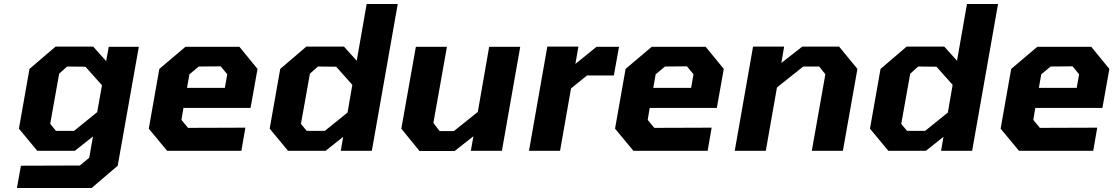

<svg xmlns="http://www.w3.org/2000/svg" viewBox="-20 -757 5590 964"><path d="M65 187 85 75 381 74 428 35 447 -72 356 0H167L75 -111L128 -411L259 -523H448L513 -450L526 -522H677L571 75L440 187ZM261 -100H352L468 -194L492 -329L409 -422L317 -423L277 -387L232 -135Z M819 0 727 -111 780 -411 911 -522H1182L1273 -411L1238 -215H901L891 -155L924 -115L1212 -116L1192 0ZM919 -316H1109L1121 -384L1088 -424L978 -423L931 -384Z M1426 0 1334 -111 1387 -411 1518 -523H1707L1771 -452L1821 -737H1977L1847 0H1691L1703 -70L1615 0ZM1520 -100H1611L1725 -192L1749 -331L1668 -422L1576 -423L1536 -387L1491 -135Z M2086 1 1995 -111 2068 -522H2224L2156 -140L2187 -99H2259L2379 -195L2436 -522H2592L2500 0H2344L2357 -73L2263 1Z M2636 0 2728 -523H2884L2869 -436L2975 -522H3088L3062 -378H2927L2847 -313L2792 0Z M3160 0 3068 -111 3121 -411 3252 -522H3523L3614 -411L3579 -215H3242L3232 -155L3265 -115L3553 -116L3533 0ZM3260 -316H3450L3462 -384L3429 -424L3319 -423L3272 -384Z M3669 0 3761 -523H3917L3903 -441L4008 -523H4193L4285 -411L4212 0H4056L4124 -384L4093 -423H4013L3881 -318L3825 0Z M4440 0 4348 -111 4401 -411 4532 -523H4721L4785 -452L4835 -737H4991L4861 0H4705L4717 -70L4629 0ZM4534 -100H4625L4739 -192L4763 -331L4682 -422L4590 -423L4550 -387L4505 -135Z M5096 0 5004 -111 5057 -411 5188 -522H5459L5550 -411L5515 -215H5178L5168 -155L5201 -115L5489 -116L5469 0ZM5196 -316H5386L5398 -384L5365 -424L5255 -423L5208 -384Z"/></svg>

Font: Tomorrow SemiBold
Style: Italic
Weight: 600
Italic angle: -10°
Designer: Tony de Marco, Monica Rizzolli
Foundry: Just in Type
Version: Version 2.002